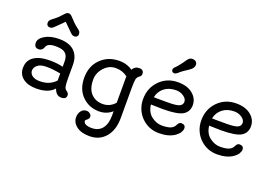

<svg xmlns="http://www.w3.org/2000/svg" viewBox="-130 -1157 2591 1807"><g transform="rotate(20 1166.0 -253.0)"><path d="M408.2 -203.1Q329.1 -218.3 267.8 -218.3Q206.5 -218.3 177.5 -194.1Q148.4 -169.9 148.4 -139.2Q148.4 -108.4 175.3 -88.6Q202.1 -68.8 250.5 -68.8Q349.6 -68.8 408.2 -132.8ZM419.4 -57.1Q365.7 7.3 241.2 7.3Q158.2 7.3 109.1 -30.8Q60.1 -68.8 60.1 -133.8Q60.1 -241.7 179.7 -274.4Q220.2 -285.2 284.4 -285.2Q348.6 -285.2 408.2 -270.5V-324.2Q408.2 -404.8 343.8 -422.9Q320.8 -429.7 282.2 -429.7Q199.7 -429.7 187 -385.7Q179.2 -362.3 159.2 -352.1Q150.4 -347.7 139.2 -347.7Q92.8 -347.7 92.8 -397.5Q92.8 -439.9 148.7 -472.7Q204.6 -505.4 290.5 -505.4Q436 -505.4 478.5 -402.3Q492.7 -367.2 492.7 -319.3V-192.9Q492.7 -126.5 498 -103.8Q503.4 -81.1 518.1 -71.8Q543.9 -55.2 543.9 -33.2Q543.9 7.3 492.9 7.3Q441.9 7.3 419.4 -57.1ZM331.5 -738.3Q374.5 -689.9 406.2 -666.7Q438 -643.6 442.9 -632.3Q447.8 -621.1 447.8 -608.2Q447.8 -595.2 437.7 -585.9Q427.7 -576.7 416.7 -576.7Q405.8 -576.7 397.2 -579.1Q388.7 -581.5 374.5 -595.2L290.5 -678.2Q202.6 -590.3 195.1 -585.2Q187.5 -580.1 181.2 -578.4Q174.8 -576.7 164.1 -576.7Q153.3 -576.7 143.3 -585.9Q133.3 -595.2 133.3 -611.6Q133.3 -627.9 142.3 -638.9Q151.4 -649.9 178.5 -669.4Q205.6 -689 235.4 -722.2Q265.1 -755.4 272.7 -759Q280.3 -762.7 294.9 -762.7Q309.6 -762.7 331.5 -738.3Z M1002 -126.5V-376Q1002 -383.3 1002.9 -390.1Q952.6 -430.2 884.8 -430.2Q816.9 -430.2 768.1 -377Q719.2 -323.7 719.2 -254.4Q719.2 -164.6 763.7 -117.2Q808.1 -69.8 880.4 -69.8Q952.6 -69.8 1002 -126.5ZM1023.9 -464.8Q1046.9 -505.4 1091.8 -505.4Q1136.7 -505.4 1136.7 -462.9Q1136.7 -442.4 1116.9 -429.4Q1097.2 -416.5 1092 -393.3Q1086.9 -370.1 1086.9 -304.7V-4.4Q1086.9 116.2 1026.9 186.8Q966.8 257.3 866.7 257.3Q784.7 257.3 736.8 221.2Q689 185.1 689 131.8Q689 93.8 709.5 67.6Q730 41.5 762.2 41.5Q781.2 41.5 797.1 54.2Q813 66.9 813 81.5Q813 96.2 808.1 102.5Q803.2 108.9 797.6 114.3Q792 119.6 785.2 124.3Q778.3 128.9 778.3 136.7Q778.3 154.8 799.6 166.5Q820.8 178.2 859.4 178.2Q929.2 178.2 965.6 132.1Q1002 85.9 1002 2V-41.5Q947.8 7.3 872.1 7.3Q771.5 7.3 702.6 -60.5Q633.8 -128.4 633.8 -244.4Q633.8 -360.4 707 -432.9Q780.3 -505.4 893.1 -505.4Q950.7 -505.4 997.1 -482.4Q1012.2 -475.1 1023.9 -464.8Z M1312 -294.9 1345.7 -293.9Q1362.3 -293.5 1452.1 -293.5Q1542 -293.5 1569.8 -308.1Q1597.7 -322.8 1597.7 -352.5Q1597.7 -382.3 1564 -405.3Q1530.3 -428.2 1489.3 -428.2Q1417.5 -428.2 1371.1 -391.6Q1324.7 -355 1312 -294.9ZM1639.6 -153.8Q1682.6 -153.8 1682.6 -115.2Q1682.6 -97.7 1669.2 -75.9Q1655.8 -54.2 1629.9 -35.6Q1569.3 7.3 1471.4 7.3Q1373.5 7.3 1301.8 -58.6Q1266.1 -91.3 1244.6 -139.2Q1223.1 -187 1223.1 -244.1Q1223.1 -355.5 1296.4 -430.4Q1369.6 -505.4 1481 -505.4Q1573.7 -505.4 1628.2 -460.2Q1682.6 -415 1682.6 -349.1Q1682.6 -283.2 1629.4 -250.7Q1576.2 -218.3 1427.2 -218.3Q1387.7 -218.3 1310.1 -221.2Q1318.8 -145.5 1368.7 -107.7Q1418.5 -69.8 1472.7 -69.8Q1526.9 -69.8 1558.3 -81.8Q1589.8 -93.8 1603.8 -123.8Q1617.7 -153.8 1639.6 -153.8ZM1415 -571.8Q1387.7 -571.8 1387.7 -600.6Q1387.7 -613.8 1403.8 -628.2Q1419.9 -642.6 1440.4 -669.4L1459.5 -694.3Q1468.8 -707 1479.5 -723.6Q1502.4 -757.8 1528.8 -757.8Q1555.2 -757.8 1567.9 -745.6Q1580.6 -733.4 1580.6 -714.8Q1580.6 -682.1 1539.8 -655.3Q1499 -628.4 1487.8 -620.1L1467.8 -605Q1458.5 -597.7 1443.8 -584.7Q1429.2 -571.8 1415 -571.8Z M1895 -294.9 1928.7 -293.9Q1945.3 -293.5 2035.2 -293.5Q2125 -293.5 2152.8 -308.1Q2180.7 -322.8 2180.7 -352.5Q2180.7 -382.3 2147 -405.3Q2113.3 -428.2 2072.3 -428.2Q2000.5 -428.2 1954.1 -391.6Q1907.7 -355 1895 -294.9ZM2222.7 -153.8Q2265.6 -153.8 2265.6 -115.2Q2265.6 -97.7 2252.2 -75.9Q2238.8 -54.2 2212.9 -35.6Q2152.3 7.3 2054.4 7.3Q1956.5 7.3 1884.8 -58.6Q1849.1 -91.3 1827.6 -139.2Q1806.2 -187 1806.2 -244.1Q1806.2 -355.5 1879.4 -430.4Q1952.6 -505.4 2064 -505.4Q2156.7 -505.4 2211.2 -460.2Q2265.6 -415 2265.6 -349.1Q2265.6 -283.2 2212.4 -250.7Q2159.2 -218.3 2010.3 -218.3Q1970.7 -218.3 1893.1 -221.2Q1901.9 -145.5 1951.7 -107.7Q2001.5 -69.8 2055.7 -69.8Q2109.9 -69.8 2141.4 -81.8Q2172.9 -93.8 2186.8 -123.8Q2200.7 -153.8 2222.7 -153.8Z"/></g></svg>

Font: Oldenburg
Style: Regular
Weight: 400
Designer: Nicole Fally
Foundry: Nicole Fally
Version: Version 1.001